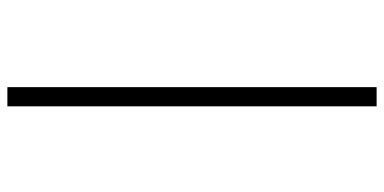

<svg xmlns="http://www.w3.org/2000/svg" viewBox="-280 -520 1040 520"><g transform="rotate(-90 240.0 -260.0)"><path d="M212 240H264V-760H212Z"/></g></svg>

Font: Noto Serif Display Condensed Medium
Style: Italic
Weight: 500
Width: 3
Italic angle: -12°
Designer: Monotype Design Team
Foundry: Monotype Imaging Inc.
Version: Version 2.009